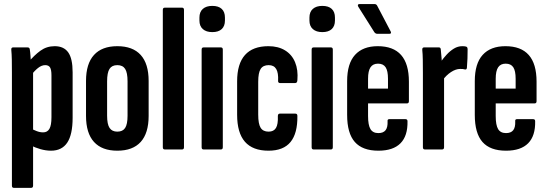

<svg xmlns="http://www.w3.org/2000/svg" viewBox="-20 -720 2635 925"><path d="M225.6 6Q201 6 174.4 -1.6Q147.9 -9.2 127.3 -20.2L126.7 -101.9Q140.6 -94.8 156.2 -88.6Q171.8 -82.3 188 -82.3Q208.1 -82.3 218 -99.2Q227.9 -116.1 227.9 -155.4V-357.4Q227.9 -383.9 221.1 -395.1Q214.3 -406.2 197.8 -406.2Q180.5 -406.2 163 -392.3Q145.5 -378.3 129.5 -356.8L116 -419.1Q144.8 -453.9 174.8 -475.7Q204.9 -497.5 243.5 -497.5Q287.5 -497.5 308.7 -467.6Q329.9 -437.7 329.9 -371.6V-152.7Q329.9 -71.7 304 -32.8Q278.1 6 225.6 6ZM46.4 185Q37.4 185 37.4 174.1V-371.7Q37.4 -406.1 36.9 -432.7Q36.4 -459.4 34.4 -479.5Q33.4 -491.5 42.4 -491.5H113.4Q122.6 -491.5 123.6 -481.7Q125.6 -469.7 127 -449.3Q128.4 -428.8 129.4 -409.4L139.4 -379.6V174.1Q139.4 185 130.1 185Z M545.2 6Q471.2 6 432.8 -36.2Q394.4 -78.5 394.4 -161.6V-330Q394.4 -413 432.8 -455.2Q471.2 -497.5 545.2 -497.5Q619.6 -497.5 657.9 -455.2Q696.1 -413 696.1 -330V-161.6Q696.1 -78.5 657.9 -36.2Q619.6 6 545.2 6ZM545.2 -85.8Q571.3 -85.8 582.9 -103.6Q594.5 -121.3 594.5 -162.6V-328Q594.5 -369.9 582.9 -388.1Q571.3 -406.2 545.2 -406.2Q519.2 -406.2 507.6 -388.1Q496 -369.9 496 -328V-162.6Q496 -121.3 507.9 -103.6Q519.8 -85.8 545.2 -85.8Z M773.4 0Q764.4 0 764.4 -10.9V-672.1Q764.4 -683 773.4 -683H857.5Q866.4 -683 866.4 -672.1V-10.9Q866.4 0 857.5 0Z M960.4 0Q951.4 0 951.4 -10.9V-480.9Q951.4 -491.5 960.4 -491.5H1044.5Q1053.4 -491.5 1053.4 -480.9V-10.9Q1053.4 0 1044.5 0ZM1002.7 -565.3Q973.7 -565.3 957.3 -579.8Q940.8 -594.3 940.8 -621.1V-635.2Q940.8 -662.8 957.3 -677.2Q973.7 -691.6 1002.7 -691.6Q1032.5 -691.6 1048.1 -677.2Q1063.7 -662.8 1063.7 -635.2V-621.1Q1063.7 -594.3 1048.1 -579.8Q1032.5 -565.3 1002.7 -565.3Z M1273.6 6Q1197.7 6 1160 -37Q1122.4 -80.1 1122.4 -167.2V-328Q1122.4 -412.6 1160.2 -455Q1198.1 -497.5 1273.2 -497.5Q1320.5 -497.5 1353.3 -477.3Q1386.2 -457.2 1401.5 -420.4Q1416.9 -383.5 1412.7 -333.8Q1411.9 -319.9 1402.4 -319.9H1328.5Q1324.1 -319.9 1321.6 -323.1Q1319.2 -326.4 1319.8 -330.8Q1321.8 -369 1310.7 -387.6Q1299.6 -406.2 1274.4 -406.2Q1247.6 -406.2 1235.8 -388Q1224 -369.8 1224 -326V-167.8Q1224 -123.3 1235.6 -104.6Q1247.2 -85.8 1274 -85.8Q1298.8 -85.8 1309.5 -103.5Q1320.2 -121.1 1318.6 -160.4Q1318.6 -172.6 1328.1 -172.6H1402.8Q1412.7 -172.6 1412.7 -161.6Q1413.9 -77.7 1379.7 -35.9Q1345.5 6 1273.6 6Z M1490.4 0Q1481.4 0 1481.4 -10.9V-480.9Q1481.4 -491.5 1490.4 -491.5H1574.5Q1583.4 -491.5 1583.4 -480.9V-10.9Q1583.4 0 1574.5 0ZM1532.7 -565.3Q1503.7 -565.3 1487.3 -579.8Q1470.8 -594.3 1470.8 -621.1V-635.2Q1470.8 -662.8 1487.3 -677.2Q1503.7 -691.6 1532.7 -691.6Q1562.5 -691.6 1578.1 -677.2Q1593.7 -662.8 1593.7 -635.2V-621.1Q1593.7 -594.3 1578.1 -579.8Q1562.5 -565.3 1532.7 -565.3Z M1802.9 6Q1726.5 6 1689.4 -36Q1652.4 -78 1652.4 -166.4V-329.1Q1652.4 -413.7 1690.4 -455.6Q1728.5 -497.5 1800 -497.5Q1874.9 -497.5 1912.4 -455Q1950 -412.6 1950 -326.4V-232.5Q1950 -221.8 1940.3 -221.8H1753.2V-161.2Q1753.2 -117.2 1764.8 -98Q1776.4 -78.8 1802.9 -78.8Q1826.6 -78.8 1837.5 -92.6Q1848.4 -106.4 1847.2 -135.1Q1845.9 -145.9 1855.1 -145.9H1933.9Q1943.2 -145.9 1943.2 -135.9Q1944.8 -65.5 1909.5 -29.8Q1874.1 6 1802.9 6ZM1753.2 -293.3H1849.2V-340.6Q1849.2 -378.8 1837.8 -396Q1826.4 -413.3 1801.2 -413.3Q1776.6 -413.3 1764.9 -395.7Q1753.2 -378.2 1753.2 -340.6ZM1798.6 -557Q1789.2 -557 1783.5 -564.9L1706.2 -687.5Q1702.8 -693.2 1704.5 -696.8Q1706.2 -700.4 1711 -700.4H1784.6Q1793.2 -700.4 1797.3 -692.2L1862.3 -568.3Q1864.7 -563.6 1863.3 -560.3Q1861.9 -557 1855.7 -557Z M2026.4 0Q2017.4 0 2017.4 -10.9V-366.8Q2017.4 -404.9 2016.9 -432.7Q2016.4 -460.6 2014.4 -478.9Q2013.4 -491.5 2022.4 -491.5H2095.3Q2102.6 -491.5 2103.6 -481.7Q2105.6 -463.6 2107.6 -437.1Q2109.6 -410.5 2110 -393.6L2119.4 -374.7V-10.9Q2119.4 0 2110.1 0ZM2111.5 -332.1 2104 -422.4Q2116.4 -440.2 2132.3 -457.3Q2148.1 -474.5 2167 -486Q2185.9 -497.5 2207.3 -497.5Q2217.9 -497.5 2225 -495.7Q2229.8 -494.3 2231.3 -490.7Q2232.8 -487.1 2232.8 -481.7Q2232.8 -460.4 2232.1 -438Q2231.4 -415.6 2229.4 -393.6Q2228.4 -384.2 2220.9 -385.2Q2215.9 -386.9 2210 -387.4Q2204.1 -387.9 2197.1 -387.9Q2175.7 -387.9 2152.5 -372.6Q2129.3 -357.4 2111.5 -332.1Z M2417.9 6Q2341.5 6 2304.4 -36Q2267.4 -78 2267.4 -166.4V-329.1Q2267.4 -413.7 2305.4 -455.6Q2343.5 -497.5 2415 -497.5Q2489.9 -497.5 2527.4 -455Q2565 -412.6 2565 -326.4V-232.5Q2565 -221.8 2555.3 -221.8H2368.2V-161.2Q2368.2 -117.2 2379.8 -98Q2391.4 -78.8 2417.9 -78.8Q2441.6 -78.8 2452.5 -92.6Q2463.4 -106.4 2462.2 -135.1Q2460.9 -145.9 2470.1 -145.9H2548.9Q2558.2 -145.9 2558.2 -135.9Q2559.8 -65.5 2524.5 -29.8Q2489.1 6 2417.9 6ZM2368.2 -293.3H2464.2V-340.6Q2464.2 -378.8 2452.8 -396Q2441.4 -413.3 2416.2 -413.3Q2391.6 -413.3 2379.9 -395.7Q2368.2 -378.2 2368.2 -340.6Z"/></svg>

Font: Sofia Sans Extra Condensed
Style: Regular
Weight: 400
Designer: Botio Nikoltchev, Ani Petrova
Foundry: lettersoup
Version: Version 4.101